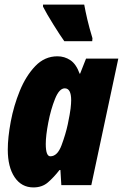

<svg xmlns="http://www.w3.org/2000/svg" viewBox="-20 -809 537 839"><path d="M200 -126Q180 -126 180 -180Q180 -216 191 -273.5Q202 -331 220.5 -377Q239 -423 263 -423Q291 -423 291 -371Q291 -357 288.5 -335Q286 -313 276 -265Q267 -223 249 -174.5Q231 -126 200 -126ZM126 10Q164 10 189.5 -12Q215 -34 240 -66H244L248 0H379L497 -553H356L330 -487H328Q313 -529 287.5 -546Q262 -563 231 -563Q175 -563 134 -520Q93 -477 66.5 -412Q40 -347 27 -277.5Q14 -208 14 -155Q14 -79 44 -34.5Q74 10 126 10ZM261 -629H383L384 -642Q370 -688 361.5 -724.5Q353 -761 348 -789H168V-780Q182 -752 212.5 -703Q243 -654 261 -629Z"/></svg>

Font: Noto Sans Display Condensed Black
Style: Italic
Weight: 900
Width: 3
Italic angle: -192°
Designer: Monotype Design Team
Foundry: Monotype Imaging Inc.
Version: Version 1.900